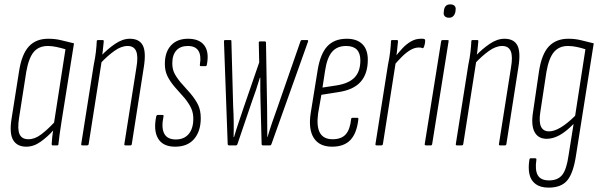

<svg xmlns="http://www.w3.org/2000/svg" viewBox="-20 -664 2741 877"><path d="M100 6Q58 6 40 -24.5Q22 -55 33 -123L67 -338Q79 -416 111.5 -451.5Q144 -487 200 -487Q233 -487 260.5 -480Q288 -473 318 -466L262 -115Q256 -75 252.5 -51.5Q249 -28 247 -6Q247 0 242 0H220Q216 0 216 -6Q217 -20 218.5 -36.5Q220 -53 223 -68Q197 -39 165.5 -16.5Q134 6 100 6ZM110 -28Q139 -28 168 -50Q197 -72 227 -104L279 -439Q259 -445 238 -449.5Q217 -454 199 -454Q157 -454 134 -426.5Q111 -399 100 -336L67 -125Q59 -73 69.5 -50.5Q80 -28 110 -28Z M553 0Q547 0 548 -6L603 -355Q612 -406 602 -430Q592 -454 563 -454Q534 -454 502.5 -431.5Q471 -409 438 -374L441 -408Q471 -440 505.5 -463.5Q540 -487 573 -487Q616 -487 632 -457Q648 -427 637 -358L582 -6Q581 0 576 0ZM356 0Q350 0 351 -6L408 -367Q415 -400 418 -427Q421 -454 422 -476Q422 -481 428 -481H449Q454 -481 454 -476Q452 -453 449 -427.5Q446 -402 443 -386L444 -382L385 -6Q384 0 378 0Z M780 6Q724 6 702 -31.5Q680 -69 694 -134Q696 -139 701 -139H721Q724 -139 726 -138Q728 -137 727 -133Q716 -81 730 -54Q744 -27 783 -27Q821 -27 842 -52Q863 -77 863 -122Q863 -148 853.5 -169Q844 -190 824 -215L778 -267Q756 -293 744.5 -317Q733 -341 733 -372Q733 -426 761 -456.5Q789 -487 839 -487Q890 -487 913 -457Q936 -427 925 -369Q924 -362 920 -362H897Q892 -362 893 -369Q900 -411 886 -432.5Q872 -454 838 -454Q804 -454 785.5 -433.5Q767 -413 767 -375Q767 -351 775 -333Q783 -315 803 -290L850 -237Q875 -207 886 -182.5Q897 -158 897 -124Q897 -65 867 -29.5Q837 6 780 6Z M1026 0Q1020 0 1020 -7L1003 -475Q1003 -481 1008 -481H1031Q1035 -481 1036 -480Q1037 -479 1037 -474L1045 -178Q1047 -145 1047.5 -108.5Q1048 -72 1047 -38H1049Q1059 -72 1070 -104.5Q1081 -137 1092 -170L1164 -379L1162 -469Q1162 -475 1168 -475H1189Q1195 -475 1195 -469L1200 -171Q1200 -137 1200.5 -104.5Q1201 -72 1201 -38H1202Q1212 -72 1223.5 -105.5Q1235 -139 1247 -172L1352 -474Q1354 -481 1359 -481H1383Q1389 -481 1387 -474L1220 -6Q1218 0 1214 0H1181Q1175 0 1175 -6L1170 -201Q1169 -224 1169 -253Q1169 -282 1169 -309H1167Q1159 -282 1150 -255Q1141 -228 1131 -201L1065 -7Q1063 0 1058 0Z M1497 6Q1439 6 1413.5 -33.5Q1388 -73 1399 -146L1431 -344Q1443 -418 1475 -452.5Q1507 -487 1564 -487Q1610 -487 1635 -462.5Q1660 -438 1660 -391Q1660 -327 1627 -290Q1594 -253 1524 -243L1448 -231L1433 -146Q1425 -86 1441.5 -57Q1458 -28 1499 -28Q1539 -28 1559 -50Q1579 -72 1584 -121Q1585 -126 1590 -126H1611Q1618 -126 1617 -120Q1610 -56 1581 -25Q1552 6 1497 6ZM1453 -264 1518 -274Q1574 -283 1600 -310.5Q1626 -338 1626 -388Q1626 -454 1561 -454Q1520 -454 1497 -427.5Q1474 -401 1465 -342Z M1700 0Q1694 0 1695 -6L1752 -367Q1759 -400 1762 -427Q1765 -454 1766 -476Q1766 -481 1772 -481H1793Q1798 -481 1798 -476Q1796 -453 1793 -427.5Q1790 -402 1787 -386L1788 -382L1729 -6Q1728 0 1722 0ZM1780 -366 1784 -403Q1799 -422 1816.5 -441.5Q1834 -461 1856 -474Q1878 -487 1901 -487Q1906 -487 1910.5 -487Q1915 -487 1919 -485Q1922 -484 1922 -480Q1922 -472 1920.5 -464Q1919 -456 1916 -449Q1914 -443 1910 -444Q1906 -446 1902.5 -446.5Q1899 -447 1893 -447Q1874 -447 1854.5 -435.5Q1835 -424 1816 -405Q1797 -386 1780 -366Z M1926 0Q1919 0 1920 -6L1995 -475Q1996 -481 2002 -481H2024Q2027 -481 2028.5 -480Q2030 -479 2029 -475L1954 -6Q1953 0 1948 0ZM2031 -583Q2018 -583 2011.5 -590Q2005 -597 2007 -609L2008 -618Q2010 -631 2017 -637.5Q2024 -644 2037 -644Q2050 -644 2056.5 -637Q2063 -630 2061 -618L2060 -609Q2057 -597 2050 -590Q2043 -583 2031 -583Z M2264 0Q2258 0 2259 -6L2314 -355Q2323 -406 2313 -430Q2303 -454 2274 -454Q2245 -454 2213.5 -431.5Q2182 -409 2149 -374L2152 -408Q2182 -440 2216.5 -463.5Q2251 -487 2284 -487Q2327 -487 2343 -457Q2359 -427 2348 -358L2293 -6Q2292 0 2287 0ZM2067 0Q2061 0 2062 -6L2119 -367Q2126 -400 2129 -427Q2132 -454 2133 -476Q2133 -481 2139 -481H2160Q2165 -481 2165 -476Q2163 -453 2160 -427.5Q2157 -402 2154 -386L2155 -382L2096 -6Q2095 0 2089 0Z M2576 -487Q2608 -487 2635 -480Q2662 -473 2692 -466L2611 46Q2599 126 2571.5 159.5Q2544 193 2486 193Q2449 193 2427 177Q2405 161 2398.5 132.5Q2392 104 2398 66Q2399 59 2403 59H2425Q2431 59 2430 66Q2423 113 2436.5 136.5Q2450 160 2488 160Q2528 160 2548 135Q2568 110 2577 46L2600 -98Q2566 -63 2536 -46.5Q2506 -30 2477 -30Q2438 -30 2421.5 -61.5Q2405 -93 2415 -154L2442 -338Q2454 -417 2487 -452Q2520 -487 2576 -487ZM2488 -64Q2535 -64 2607 -135L2654 -439Q2636 -445 2615 -449.5Q2594 -454 2574 -454Q2534 -454 2510.5 -426.5Q2487 -399 2476 -336L2448 -152Q2434 -64 2488 -64Z"/></svg>

Font: Sofia Sans Extra Condensed ExtraLight
Style: Italic
Weight: 250
Italic angle: -9°
Version: Version 4.100